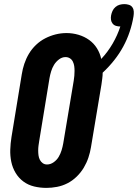

<svg xmlns="http://www.w3.org/2000/svg" viewBox="-20 -907 672 935"><path d="M206 8Q175 8 146 1Q117 -6 94 -23Q71 -40 56 -65Q41 -90 35 -119Q29 -148 30 -178.5Q31 -209 36 -240L86 -545Q90 -571 98.5 -596.5Q107 -622 121 -645.5Q135 -669 155.5 -688.5Q176 -708 200.5 -720.5Q225 -733 251 -739.5Q277 -746 304 -746Q334 -746 362.5 -737.5Q391 -729 414 -712.5Q437 -696 452 -672Q467 -648 473 -620Q505 -654 528.5 -694.5Q552 -735 566 -778Q566 -778 566 -778Q566 -778 566 -778Q555 -778 545 -781Q535 -784 528.5 -792Q522 -800 520.5 -810.5Q519 -821 521 -832Q523 -843 528 -854Q533 -865 542.5 -873Q552 -881 563 -884Q574 -887 586 -887Q597 -887 608 -883.5Q619 -880 625 -871Q631 -862 631.5 -850.5Q632 -839 630 -827Q624 -790 611.5 -752.5Q599 -715 580 -680Q561 -645 535.5 -613Q510 -581 480 -553Q480 -539 478 -524.5Q476 -510 474 -495L423 -190Q419 -165 410.5 -139.5Q402 -114 388 -90.5Q374 -67 353.5 -47Q333 -27 308.5 -14.5Q284 -2 257.5 3Q231 8 206 8ZM209 -106Q226 -106 241.5 -117Q257 -128 266 -143.5Q275 -159 280 -175.5Q285 -192 288 -209L339 -514Q341 -526 342 -538Q343 -550 343 -562Q343 -574 341.5 -585Q340 -596 335 -606.5Q330 -617 320.5 -623Q311 -629 299 -629Q282 -629 267 -617.5Q252 -606 243 -591Q234 -576 229 -559.5Q224 -543 221 -526L171 -221Q169 -209 167.5 -197.5Q166 -186 166 -174Q166 -162 167.5 -150.5Q169 -139 174 -129Q179 -119 188 -112.5Q197 -106 209 -106Z"/></svg>

Font: Iosevka Slab Heavy
Style: Italic
Weight: 900
Italic angle: -9°
Monospace: yes
Designer: Belleve Invis
Foundry: Belleve Invis
Version: Version 11.1.0; ttfautohint (v1.8.3)